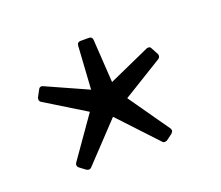

<svg xmlns="http://www.w3.org/2000/svg" viewBox="-75 -856 684 594"><g transform="rotate(-20 267.0 -559.5)"><path d="M96 -401 190 -535 58 -616Q51 -621 54 -631L67 -655Q69 -659 73 -660Q77 -661 81 -659L217 -598L226 -740Q227 -751 238 -751H265Q276 -751 277 -740L286 -598L422 -659Q424 -660 428 -660Q434 -660 436 -655L449 -631Q450 -629 450 -625Q450 -620 445 -616L313 -535L407 -401Q409 -397 409 -394Q409 -390 404 -385L384 -370Q378 -368 376 -368Q371 -368 368 -372L252 -496L135 -372Q129 -365 119 -370L99 -385Q91 -391 96 -401Z"/></g></svg>

Font: LINE Seed JP_TTF Regular
Style: Regular
Weight: 400
Designer: LINE & Fontrix & Fontworks
Version: Version 1.002